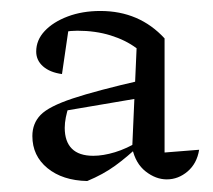

<svg xmlns="http://www.w3.org/2000/svg" viewBox="-20 -732 388 350"><path d="M284 -405Q264 -405 245.5 -419.5Q227 -434 221 -462L229 -644Q209 -659 181.5 -667.5Q154 -676 121 -676Q109 -676 97.5 -674Q86 -672 74 -669L106 -686L93 -597Q71 -600 58.5 -611Q46 -622 46 -638Q46 -659 61.5 -675.5Q77 -692 103.5 -702Q130 -712 163 -712Q234 -712 280 -662V-454L343 -459Q339 -434 322 -419.5Q305 -405 284 -405ZM139 -402Q94 -403 66.5 -425.5Q39 -448 39 -484Q39 -507 54 -522.5Q69 -538 112.5 -552.5Q156 -567 239 -586V-554L86 -528L105 -537Q102 -528 100 -518Q98 -508 98 -499Q98 -474 111 -461Q124 -448 150 -448Q168 -448 189.5 -454.5Q211 -461 234 -475V-467Q212 -446 190 -430Q168 -414 139 -402Z"/></svg>

Font: Piazzolla 24pt
Style: Regular
Weight: 400
Designer: Juan Pablo del Peral
Foundry: Huerta Tipografica
Version: Version 2.005